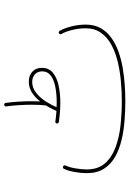

<svg xmlns="http://www.w3.org/2000/svg" viewBox="128 -741 614 910"><g transform="rotate(-90 435.0 -286.0)"><path d="M304.7 -323.7Q304.2 -320.3 306.4 -317.6Q308.6 -314.9 312 -314Q362.3 -307.1 402.8 -307.1Q447.8 -307.1 485.4 -315.4Q522.9 -323.7 545.7 -342.8Q568.4 -361.8 568.4 -394.5Q568.4 -423.3 550 -439.9Q531.7 -456.5 503.4 -456.5Q470.7 -456.5 444.1 -436.8Q417.5 -417 397.5 -386.7Q377.4 -356.4 364.3 -325.2Q362.8 -321.8 364 -318.4Q365.2 -314.9 368.2 -314Q371.1 -313 374.3 -314.2Q377.4 -315.4 378.9 -318.4Q390.6 -346.7 408.4 -374.8Q426.3 -402.8 450 -421.6Q473.6 -440.4 502 -440.4Q523.4 -440.4 537.6 -427.5Q551.8 -414.6 551.8 -393.6Q551.8 -367.2 531.2 -352.1Q510.7 -336.9 477.3 -330.6Q443.8 -324.2 403.8 -324.2Q383.3 -324.2 360.6 -325.7Q337.9 -327.1 314 -330.6Q310.5 -331.5 307.9 -329.3Q305.2 -327.1 304.7 -323.7ZM385.7 -564Q389.6 -536.6 391.6 -503.4Q393.6 -470.2 393.6 -442.9Q393.6 -423.3 392.8 -406.7Q392.1 -390.1 390.6 -378.4Q390.1 -375 392.3 -372.1Q394.5 -369.1 397.9 -368.7Q400.9 -368.2 403.8 -370.4Q406.7 -372.6 407.2 -376Q408.7 -388.7 409.4 -406.7Q410.2 -424.8 410.2 -446.8Q410.2 -472.7 408.2 -505.4Q406.2 -538.1 402.3 -565.9Q401.9 -569.8 399.2 -571.8Q396.5 -573.7 392.6 -573.2Q389.6 -572.8 387.5 -570.3Q385.3 -567.9 385.7 -564ZM69.3 -182.1Q69.3 -133.3 90.1 -100.6Q110.8 -67.9 146.5 -47.6Q182.1 -27.3 226.6 -16.8Q271 -6.3 318.8 -2.7Q366.7 1 411.6 1Q446.3 1 486.3 -1.7Q526.4 -4.4 566.9 -11.2Q607.4 -18.1 644.5 -31.2Q681.6 -44.4 710.7 -65.2Q739.7 -85.9 756.6 -116Q773.4 -146 773.4 -187Q773.4 -220.2 764.9 -254.4Q756.3 -288.6 743.7 -310.5Q741.7 -313.5 738.3 -314.5Q734.9 -315.4 731.9 -313.5Q729 -311.5 728 -308.1Q727.1 -304.7 729 -301.8Q740.2 -282.7 748 -250.5Q755.9 -218.3 755.9 -187Q755.9 -144 734.1 -113.8Q712.4 -83.5 676 -64.2Q639.6 -44.9 594.7 -34.4Q549.8 -23.9 502.2 -19.8Q454.6 -15.6 411.6 -15.6Q354 -15.6 296.6 -21.7Q239.3 -27.8 191.7 -45.4Q144 -63 115.5 -95.9Q86.9 -128.9 86.9 -182.1Q86.9 -207 92.3 -237.1Q97.7 -267.1 105.5 -282.2Q106.9 -285.6 106 -289.1Q105 -292.5 101.6 -293.9Q98.1 -295.4 94.7 -294.4Q91.3 -293.5 89.8 -290Q80.6 -271.5 75 -240.5Q69.3 -209.5 69.3 -182.1Z"/></g></svg>

Font: Mikhak VF
Style: Regular
Weight: 100
Designer: Amin Abedi
Version: Version 3.001